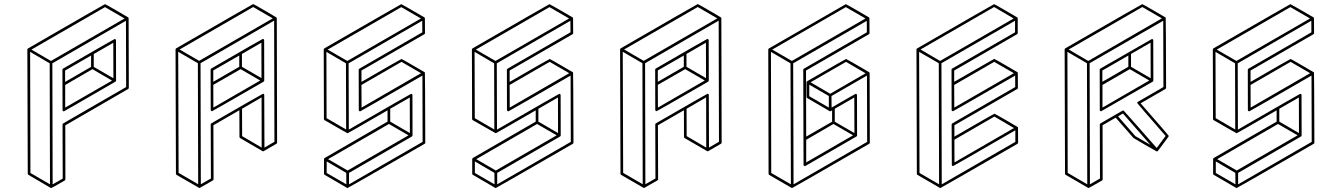

<svg xmlns="http://www.w3.org/2000/svg" viewBox="-20 -854 6632 949"><path d="M233.9 75.2H231.9L231 74.7H230.5L120.6 10.3Q117.2 8.3 117.2 4.9L115.2 -609.9Q115.7 -612.8 118.7 -614.7Q497.1 -833.5 499 -833.5Q501 -833.5 557.6 -800.8L613.3 -768.1L614.3 -767.1Q614.3 -766.6 614.7 -766.6L615.7 -764.2L616.7 -419.9Q616.7 -416 613.3 -414.1L302.7 -234.4L303.2 32.2Q303.2 36.1 299.8 38.1Q236.3 75.2 233.9 75.2ZM227.1 57.1 225.6 -541 128.9 -597.7 130.4 1ZM231.9 -552.7 595.7 -762.7 499 -818.8 135.3 -608.9ZM240.2 57.1 290 28.8 289.1 -238.3Q289.6 -242.2 292.5 -244.1L603.5 -423.8L602.5 -751.5L238.8 -541ZM295.9 -303.7Q289.1 -303.7 289.1 -310.5L288.6 -509.3Q288.6 -512.7 292 -515.1Q544.4 -661.1 546.4 -661.1Q553.2 -661.1 553.2 -654.3L553.7 -455.1Q553.2 -451.7 550.3 -450.2Q297.4 -303.7 295.9 -303.7ZM301.8 -449.2 430.2 -523.4V-579.6L301.8 -505.4ZM302.2 -322.3 533.7 -455.6 437 -512.2 302.2 -434.1ZM540.5 -467.3 540 -642.6 443.4 -586.9V-523.4Z M1027.8 -304.2Q1026.4 -304.2 1024.9 -305.2Q1021.5 -307.1 1021.5 -311L1021 -509.8Q1021 -513.2 1023.9 -515.1Q1276.4 -661.6 1278.8 -661.6Q1284.7 -661.6 1285.6 -654.8L1286.1 -455.6Q1285.6 -452.1 1282.7 -450.2Q1029.8 -304.2 1027.8 -304.2ZM1034.2 -449.7 1162.6 -523.9V-579.6L1034.2 -505.9ZM1034.7 -322.3 1266.1 -456.1 1169.4 -512.2 1034.2 -434.6ZM1272.5 -467.8 1272 -643.1 1175.8 -587.4V-523.9ZM966.3 75.2 963.9 74.7Q963.9 74.2 963.4 74.2L852.5 10.3Q849.6 8.3 849.6 4.4L847.7 -609.9Q848.1 -613.3 851.1 -615.2Q1229.5 -834 1231.4 -834Q1233.4 -834 1289.6 -801.3L1345.7 -768.1L1346.7 -767.6L1348.1 -764.2L1349.6 -149.4Q1349.6 -145.5 1346.7 -143.6L1282.2 -106.4H1278.8L1167 -171.4Q1163.6 -173.3 1163.6 -177.2L1163.1 -309.1L1034.7 -234.9L1035.6 32.2Q1035.6 35.6 1032.2 37.6Q967.8 75.2 966.3 75.2ZM959.5 56.6 958 -541.5 860.8 -598.1 862.8 0.5ZM964.4 -553.2 1328.1 -763.2 1231.4 -819.3 867.7 -609.4ZM1273.4 -124.5 1272.9 -372.6 1176.3 -316.4 1176.8 -181.2ZM972.7 56.6 1022.5 28.3 1021.5 -238.8Q1021.5 -242.7 1024.9 -244.6Q1277.8 -390.6 1279.8 -390.6Q1286.1 -390.6 1286.1 -383.8L1287.1 -124.5L1336.4 -153.3L1335 -752L971.2 -541.5Z M1698.2 75.2H1696.3L1585 10.3Q1581.5 8.3 1581.5 4.9V-67.9Q1582 -71.3 1585 -73.2L1895.5 -252.9V-308.6Q1699.7 -195.3 1697.8 -195.3Q1696.3 -195.3 1584 -260.3Q1581.1 -262.2 1581.1 -266.1L1580.1 -609.4Q1580.6 -612.8 1583 -614.7Q1961.9 -833.5 1963.4 -833.5Q1965.3 -833.5 2077.6 -768.1H2078.1Q2078.1 -767.6 2078.4 -767.3Q2078.6 -767.1 2079.1 -767.1L2080.1 -763.2Q2080.6 -763.2 2080.6 -690.4Q2080.6 -687 2077.1 -684.6L1766.6 -505.4V-449.2Q1962.4 -562.5 1964.4 -562.5Q1966.3 -562.5 2022.2 -530Q2078.1 -497.6 2078.6 -497.1H2079.1L2080.1 -495.1Q2081.1 -495.1 2082 -148.9Q2082 -145 2078.6 -143.1Q1700.7 75.2 1698.2 75.2ZM1767.1 -322.3 2061 -492.2 1964.4 -548.3 1766.6 -434.1ZM1690.9 -213.9 1689.9 -541 1593.3 -597.7 1594.2 -270ZM1696.8 -552.7 2060.5 -762.7 1963.4 -818.8 1599.6 -608.9ZM1691.9 57.1 1691.4 0.5 1594.7 -56.2V1ZM1698.2 -11.2 1999 -185.1 1902.3 -241.2 1601.6 -67.4ZM2005.9 -196.3 2005.4 -372.1 1908.7 -316.4V-252.9ZM1705.1 57.1 2068.8 -152.8 2067.9 -480.5Q1762.2 -303.7 1760.3 -303.7Q1754.4 -303.7 1753.4 -310.5Q1753.4 -438 1752.9 -509.3Q1753.4 -512.7 1756.3 -514.6L2067.4 -694.3L2066.9 -751.5L1703.1 -541Q1704.1 -377.4 1704.1 -213.4Q2009.8 -390.1 2011.7 -390.1Q2018.6 -390.1 2018.6 -383.3L2019 -184.6Q2018.6 -181.2 2015.6 -179.2L1705.1 0.5Z M2430.7 75.2H2428.7L2317.4 10.3Q2314 8.3 2314 4.9V-67.9Q2314.5 -71.3 2317.4 -73.2L2627.9 -252.9V-308.6Q2432.1 -195.3 2430.2 -195.3Q2428.7 -195.3 2316.4 -260.3Q2313.5 -262.2 2313.5 -266.1L2312.5 -609.4Q2313 -612.8 2315.4 -614.7Q2694.3 -833.5 2695.8 -833.5Q2697.8 -833.5 2810.1 -768.1H2810.5Q2810.5 -767.6 2810.8 -767.3Q2811 -767.1 2811.5 -767.1L2812.5 -763.2Q2813 -763.2 2813 -690.4Q2813 -687 2809.6 -684.6L2499 -505.4V-449.2Q2694.8 -562.5 2696.8 -562.5Q2698.7 -562.5 2754.6 -530Q2810.5 -497.6 2811 -497.1H2811.5L2812.5 -495.1Q2813.5 -495.1 2814.5 -148.9Q2814.5 -145 2811 -143.1Q2433.1 75.2 2430.7 75.2ZM2499.5 -322.3 2793.5 -492.2 2696.8 -548.3 2499 -434.1ZM2423.3 -213.9 2422.4 -541 2325.7 -597.7 2326.7 -270ZM2429.2 -552.7 2793 -762.7 2695.8 -818.8 2332 -608.9ZM2424.3 57.1 2423.8 0.5 2327.1 -56.2V1ZM2430.7 -11.2 2731.4 -185.1 2634.8 -241.2 2334 -67.4ZM2738.3 -196.3 2737.8 -372.1 2641.1 -316.4V-252.9ZM2437.5 57.1 2801.3 -152.8 2800.3 -480.5Q2494.6 -303.7 2492.7 -303.7Q2486.8 -303.7 2485.8 -310.5Q2485.8 -438 2485.4 -509.3Q2485.8 -512.7 2488.8 -514.6L2799.8 -694.3L2799.3 -751.5L2435.5 -541Q2436.5 -377.4 2436.5 -213.4Q2742.2 -390.1 2744.1 -390.1Q2751 -390.1 2751 -383.3L2751.5 -184.6Q2751 -181.2 2748 -179.2L2437.5 0.5Z M3225.1 -304.2Q3223.6 -304.2 3222.2 -305.2Q3218.8 -307.1 3218.8 -311L3218.3 -509.8Q3218.3 -513.2 3221.2 -515.1Q3473.6 -661.6 3476.1 -661.6Q3481.9 -661.6 3482.9 -654.8L3483.4 -455.6Q3482.9 -452.1 3480 -450.2Q3227.1 -304.2 3225.1 -304.2ZM3231.4 -449.7 3359.9 -523.9V-579.6L3231.4 -505.9ZM3231.9 -322.3 3463.4 -456.1 3366.7 -512.2 3231.4 -434.6ZM3469.7 -467.8 3469.2 -643.1 3373 -587.4V-523.9ZM3163.6 75.2 3161.1 74.7Q3161.1 74.2 3160.6 74.2L3049.8 10.3Q3046.9 8.3 3046.9 4.4L3044.9 -609.9Q3045.4 -613.3 3048.3 -615.2Q3426.8 -834 3428.7 -834Q3430.7 -834 3486.8 -801.3L3543 -768.1L3543.9 -767.6L3545.4 -764.2L3546.9 -149.4Q3546.9 -145.5 3543.9 -143.6L3479.5 -106.4H3476.1L3364.3 -171.4Q3360.8 -173.3 3360.8 -177.2L3360.4 -309.1L3231.9 -234.9L3232.9 32.2Q3232.9 35.6 3229.5 37.6Q3165 75.2 3163.6 75.2ZM3156.7 56.6 3155.3 -541.5 3058.1 -598.1 3060.1 0.5ZM3161.6 -553.2 3525.4 -763.2 3428.7 -819.3 3064.9 -609.4ZM3470.7 -124.5 3470.2 -372.6 3373.5 -316.4 3374 -181.2ZM3169.9 56.6 3219.7 28.3 3218.8 -238.8Q3218.8 -242.7 3222.2 -244.6Q3475.1 -390.6 3477.1 -390.6Q3483.4 -390.6 3483.4 -383.8L3484.4 -124.5L3533.7 -153.3L3532.2 -752L3168.5 -541.5Z M3895.5 75.2H3893.6L3782.2 10.7Q3779.3 8.8 3778.8 4.9L3777.3 -609.4Q3777.8 -612.8 3780.8 -614.7Q4159.2 -833.5 4160.6 -833.5Q4162.6 -833.5 4218.8 -800.8L4274.9 -768.1L4275.4 -767.6H4275.9L4276.4 -766.6Q4276.4 -766.1 4276.9 -766.1V-765.1Q4277.3 -765.1 4277.3 -763.7V-763.2Q4277.8 -763.2 4277.8 -690.4Q4277.8 -686.5 4274.4 -684.6L3963.9 -505.4L3964.8 -178.7L4092.8 -252.4V-308.6L4085 -304.2H4081.5L3970.2 -369.1Q3966.8 -371.1 3966.8 -375L3966.3 -447.3Q3966.8 -447.3 3966.8 -447.8Q3966.8 -451.2 3969.7 -452.6Q4159.7 -562.5 4161.6 -562.5Q4163.6 -562.5 4219.5 -530Q4275.4 -497.6 4275.9 -497.1L4276.4 -496.6Q4276.9 -496.6 4276.9 -496.1L4277.3 -495.1H4277.8V-494.6L4278.3 -492.7L4279.3 -148.9Q4279.3 -145 4275.9 -143.1Q3897.9 75.2 3895.5 75.2ZM4076.7 -322.3V-379.4L3980 -435.5V-378.4ZM4083.5 -390.6 4258.3 -491.7 4161.6 -548.3 3986.3 -447.3ZM3964.8 -51.3 4196.3 -185.1 4099.6 -241.2 3964.8 -163.1ZM4203.1 -196.3 4202.6 -372.1 4106 -316.4V-252.4ZM3889.2 57.1 3887.2 -541 3790.5 -597.7 3792 1ZM3894 -552.7 4257.8 -762.7 4160.6 -818.8 3796.9 -608.9ZM3902.3 57.1 4266.1 -152.8 4265.1 -480.5 4089.8 -379.4Q4089.8 -345.2 4090.3 -322.3Q4207.5 -390.1 4209 -390.1Q4215.8 -390.1 4215.8 -383.3L4216.3 -184.1Q4215.8 -180.7 4212.9 -179.2L3960 -33.2Q3951.7 -33.2 3951.7 -39.6L3950.2 -509.3Q3950.7 -512.7 3953.6 -514.6L4264.6 -694.3L4264.2 -751L3900.4 -541Q3901.9 -242.2 3902.3 57.1Z M4628.4 75.2H4626.5L4514.6 10.3Q4511.7 8.3 4511.7 4.9L4509.8 -609.9Q4510.3 -613.3 4513.2 -614.7Q4891.6 -833.5 4893.6 -833.5Q4895.5 -833.5 4951.4 -801Q5007.3 -768.6 5007.8 -768.1L5008.8 -767.1V-766.6Q5009.3 -766.6 5009.3 -766.4Q5009.3 -766.1 5009.8 -765.6L5010.3 -763.7V-690.4Q5010.3 -687 5007.3 -685.1L4696.3 -505.4V-449.7Q4892.6 -563 4894 -563Q4896 -563 4952.1 -530.3Q5008.3 -497.6 5008.8 -497.1Q5009.3 -497.1 5009.3 -496.6V-496.1H5009.8V-495.6H5010.3L5010.7 -492.7Q5011.2 -492.7 5011.2 -419.9Q5011.2 -416 5007.8 -414.1L4697.3 -234.9V-178.7Q4893.1 -292 4895 -292Q4897 -292 4953.6 -259.3L5009.3 -226.6L5010.3 -225.6V-225.1H5010.7L5011.2 -224.1L5011.7 -222.2L5012.2 -148.9Q5011.7 -145.5 5008.8 -143.1Q4630.4 75.2 4628.4 75.2ZM4697.8 -51.3 4991.7 -221.2 4895 -277.8 4697.3 -163.6ZM4696.8 -322.3 4991.2 -492.2 4894 -548.3 4696.3 -434.1ZM4621.6 57.1 4620.1 -541.5 4522.9 -597.7 4524.9 1ZM4626.5 -552.7 4990.2 -762.7 4893.6 -819.3 4529.8 -609.4ZM4634.8 57.1 4998.5 -152.8V-210Q4692.9 -33.2 4690.9 -33.2Q4684.6 -33.2 4684.6 -40L4683.6 -238.3Q4684.1 -242.2 4687 -244.1L4998 -423.8L4997.6 -480.5Q4691.9 -304.2 4690.4 -304.2Q4683.6 -304.2 4683.6 -310.5L4683.1 -509.3Q4683.1 -513.2 4686.5 -515.1L4997.1 -694.3V-751.5L4633.3 -541.5Z M5360.8 75.2H5358.9Q5358.9 74.7 5358.2 74.5Q5357.4 74.2 5247.6 10.3Q5244.1 8.3 5244.1 4.4L5242.2 -609.9Q5242.7 -613.3 5245.6 -615.2Q5624 -833.5 5626 -833.5Q5627.9 -833.5 5683.8 -801Q5739.7 -768.6 5740.2 -768.1H5740.7L5741.7 -766.1Q5742.7 -766.1 5743.7 -419.9Q5743.7 -416 5740.2 -414.1L5617.7 -343.3Q5756.3 -185.1 5756.8 -182.6Q5756.8 -180.2 5755.4 -178.2L5703.1 -107.9H5702.6Q5702.6 -106.9 5701.7 -106.4Q5700.7 -106 5699.2 -106V-105.5Q5697.3 -106 5695.8 -106.2Q5694.3 -106.4 5638.9 -138.7Q5583.5 -170.9 5582.5 -171.9L5494.6 -272.5L5429.7 -234.9L5430.2 32.2Q5430.2 36.1 5426.8 38.1Q5362.8 75.2 5360.8 75.2ZM5354 57.1 5352.5 -541.5 5255.9 -597.7 5257.3 0.5ZM5358.9 -552.7 5722.7 -763.2 5626 -819.3 5262.2 -609.4ZM5666 -138.2 5530.3 -293 5506.3 -278.8 5591.8 -181.2ZM5367.2 57.1 5417 28.3 5416 -238.8Q5416.5 -242.2 5419.4 -244.1L5528.3 -307.1Q5530.8 -308.1 5533.2 -308.1Q5534.7 -307.6 5697.3 -122.6L5741.2 -182.1Q5600.6 -343.3 5600.6 -345.2Q5600.6 -348.6 5604 -350.6L5730.5 -423.8L5729.5 -751.5L5365.7 -541.5ZM5422.9 -304.2Q5416 -304.2 5416 -310.5L5415.5 -509.3Q5415.5 -513.2 5418.9 -515.1Q5672.4 -661.1 5673.3 -661.1Q5680.2 -661.1 5680.2 -654.3L5680.7 -455.6Q5680.2 -452.1 5677.2 -450.2Q5424.3 -304.2 5422.9 -304.2ZM5428.7 -449.7 5557.1 -523.9V-579.6L5428.7 -505.4ZM5429.2 -322.3 5660.6 -456.1 5564 -512.2 5429.2 -434.1ZM5667.5 -467.3 5667 -643.1 5570.3 -587.4V-523.9Z M6092.8 75.2H6090.8L5979.5 10.3Q5976.1 8.3 5976.1 4.9V-67.9Q5976.6 -71.3 5979.5 -73.2L6290 -252.9V-308.6Q6094.2 -195.3 6092.3 -195.3Q6090.8 -195.3 5978.5 -260.3Q5975.6 -262.2 5975.6 -266.1L5974.6 -609.4Q5975.1 -612.8 5977.5 -614.7Q6356.4 -833.5 6357.9 -833.5Q6359.9 -833.5 6472.2 -768.1H6472.7Q6472.7 -767.6 6472.9 -767.3Q6473.1 -767.1 6473.6 -767.1L6474.6 -763.2Q6475.1 -763.2 6475.1 -690.4Q6475.1 -687 6471.7 -684.6L6161.1 -505.4V-449.2Q6356.9 -562.5 6358.9 -562.5Q6360.8 -562.5 6416.7 -530Q6472.7 -497.6 6473.1 -497.1H6473.6L6474.6 -495.1Q6475.6 -495.1 6476.6 -148.9Q6476.6 -145 6473.1 -143.1Q6095.2 75.2 6092.8 75.2ZM6161.6 -322.3 6455.6 -492.2 6358.9 -548.3 6161.1 -434.1ZM6085.4 -213.9 6084.5 -541 5987.8 -597.7 5988.8 -270ZM6091.3 -552.7 6455.1 -762.7 6357.9 -818.8 5994.1 -608.9ZM6086.4 57.1 6085.9 0.5 5989.3 -56.2V1ZM6092.8 -11.2 6393.6 -185.1 6296.9 -241.2 5996.1 -67.4ZM6400.4 -196.3 6399.9 -372.1 6303.2 -316.4V-252.9ZM6099.6 57.1 6463.4 -152.8 6462.4 -480.5Q6156.7 -303.7 6154.8 -303.7Q6148.9 -303.7 6147.9 -310.5Q6147.9 -438 6147.5 -509.3Q6147.9 -512.7 6150.9 -514.6L6461.9 -694.3L6461.4 -751.5L6097.7 -541Q6098.6 -377.4 6098.6 -213.4Q6404.3 -390.1 6406.2 -390.1Q6413.1 -390.1 6413.1 -383.3L6413.6 -184.6Q6413.1 -181.2 6410.2 -179.2L6099.6 0.5Z"/></svg>

Font: 3D Isometric
Style: Regular
Weight: 400
Designer: GGBotNet
Version: 1.10